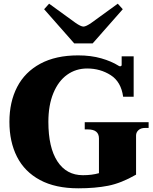

<svg xmlns="http://www.w3.org/2000/svg" viewBox="-20 -1010 831 1040"><path d="M219 -960 246 -990 388 -887Q418 -866 432 -866Q446 -866 476 -887L618 -990L645 -960L482 -775H382ZM31 -350Q31 -458 73 -539Q115 -620 198.5 -665Q282 -710 403 -710Q473 -710 528.5 -694Q584 -678 622 -654Q625 -651 631 -651Q639 -651 639 -659V-705H704V-486H647Q636 -567 579.5 -603Q523 -639 452 -639Q391 -639 343.5 -605Q296 -571 269 -505.5Q242 -440 242 -350Q242 -211 291 -136Q340 -61 429 -61Q478 -61 516 -72V-260Q516 -309 456 -309H439V-348H785V-317H766Q743 -317 730 -305Q717 -293 717 -276V-64Q637 -18 566.5 -4Q496 10 404 10Q280 10 196.5 -35Q113 -80 72 -161Q31 -242 31 -350Z"/></svg>

Font: Taviraj Black
Style: Regular
Weight: 900
Designer: Katatrad Team
Foundry: CadsonDemak
Version: Version 1.001